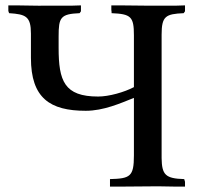

<svg xmlns="http://www.w3.org/2000/svg" viewBox="-20 -694 741 714"><path d="M668 -674C657 -674 646 -673 636 -673H521C489 -673 458 -674 426 -674H394V-657C395 -652 395 -648 395 -645C467 -642 478 -632 478 -563V-370C442 -351 385 -335 345 -335C219 -335 198 -393 198 -516V-559C198 -629 205 -642 276 -645L281 -652V-674C270 -674 260 -673 249 -673H153C116 -672 78 -674 41 -674H11V-654C12 -651 12 -648 14 -645C76 -641 95 -633 95 -569V-479C95 -329 166 -282 299 -282C365 -282 428 -310 478 -330V-116C478 -37 464 -30 389 -28V0H422C460 0 503 -1 547 -1H577C596 -1 615 0 636 0H668V-18L665 -28C595 -30 582 -44 581 -106V-565C581 -634 596 -642 663 -645L668 -652Z"/></svg>

Font: Sibila
Style: Regular
Weight: 400
Designer: Stefan Peev
Foundry: Context Ltd
Version: Version 1.000